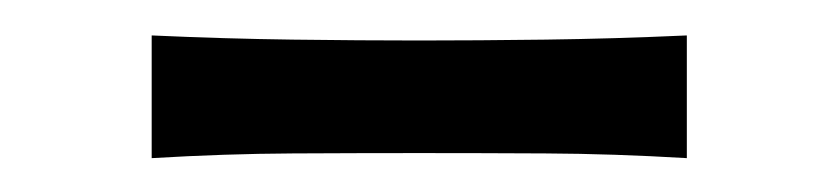

<svg xmlns="http://www.w3.org/2000/svg" viewBox="-20 -365 479 110"><path d="M66.9 -274.4V-344.7Q108.9 -342.8 147.7 -342.3Q186.5 -341.8 220.2 -341.8Q253.4 -341.8 292.5 -342.3Q331.5 -342.8 373.5 -344.7V-274.4Q331.5 -276.9 292.5 -277.1Q253.4 -277.3 220.2 -277.3Q186.5 -277.3 147.7 -277.1Q108.9 -276.9 66.9 -274.4Z"/></svg>

Font: Pinar-FD Regular
Style: FD-Regular
Weight: 400
Designer: Amin Abedi
Version: Version 3.000